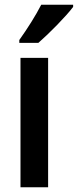

<svg xmlns="http://www.w3.org/2000/svg" viewBox="-20 -786 327 806"><path d="M287 -757V-766H153C130 -721 96 -667 61 -618V-606H141C186 -645 258 -718 287 -757ZM182 0V-543H66V0Z"/></svg>

Font: Noto Sans Armenian Condensed SemiBold
Style: Regular
Weight: 600
Width: 3
Designer: Monotype Design Team
Foundry: Monotype Imaging Inc.
Version: Version 2.008